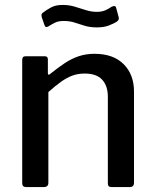

<svg xmlns="http://www.w3.org/2000/svg" viewBox="-20 -758 628 778"><path d="M86 0Q70 0 70 -16V-515Q70 -530 83 -530H162Q174 -530 174 -517V-462Q174 -457 176.5 -455.5Q179 -454 184 -459Q215 -484 243 -502.5Q271 -521 300 -530.5Q329 -540 363 -540Q439 -540 481 -498Q523 -456 523 -387V-18Q523 0 506 0H432Q424 0 420.5 -3.5Q417 -7 417 -16V-366Q417 -410 394 -435Q371 -460 323 -460Q296 -460 273 -451.5Q250 -443 227 -426.5Q204 -410 176 -385V-17Q176 0 157 0H86ZM453 -670Q440 -662 420.5 -654.5Q401 -647 372 -647Q345 -647 323.5 -653.5Q302 -660 282.5 -666.5Q263 -673 238 -673Q217 -673 203.5 -666.5Q190 -660 176 -651Q170 -648 166.5 -648.5Q163 -649 160 -657L149 -689Q148 -694 148 -698Q148 -702 153 -706Q170 -719 188 -728.5Q206 -738 234 -738Q260 -738 283 -731Q306 -724 328 -717Q350 -710 372 -710Q392 -710 406 -716Q420 -722 433 -731Q440 -734 444.5 -733.5Q449 -733 451 -725L461 -688Q464 -678 453 -670Z"/></svg>

Font: Libre Franklin Medium
Style: Regular
Weight: 500
Designer: Pablo Impallari, Rodrigo Fuenzalida, Nhung Nguyen
Foundry: Impallari Type
Version: Version 3.000